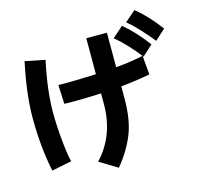

<svg xmlns="http://www.w3.org/2000/svg" viewBox="-129 -1026 1268 1219"><g transform="rotate(-15 505.0 -416.5)"><path d="M386.7 -16.6Q516.6 -154.3 516.6 -361.3V-430.7Q371.1 -423.8 274.4 -426.8L268.6 -551.8Q356.4 -549.8 516.6 -556.6V-793H652.3V-566.4Q750 -574.2 833 -592.8L843.8 -467.8Q760.7 -451.2 652.3 -440.4V-361.3Q652.3 -220.7 614.3 -126.5Q576.2 -32.2 503.9 54.7ZM56.6 -391.6Q56.6 -548.8 100.6 -753.9L231.4 -727.5Q190.4 -538.1 190.4 -391.6Q190.4 -305.7 200.2 -206.5Q210 -107.4 221.7 -63.5L90.8 -37.1Q56.6 -201.2 56.6 -391.6ZM787.1 -825.2 858.4 -886.7Q937.5 -822.3 1009.8 -724.6L941.4 -662.1Q908.2 -704.1 864.3 -751.5Q820.3 -798.8 787.1 -825.2ZM684.6 -748 755.9 -810.5Q832 -748 906.2 -648.4L837.9 -585.9Q756.8 -689.5 684.6 -748Z"/></g></svg>

Font: Gothic A1 ExtraBold
Style: Regular
Weight: 800
Designer: HanYang I&C Co.,Ltd.
Foundry: HanYang I&C Co.,Ltd.
Version: Version 2.50